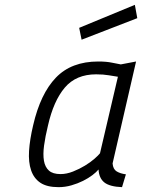

<svg xmlns="http://www.w3.org/2000/svg" viewBox="-20 -763 587 793"><path d="M537 -743 547 -688 317 -599 307 -648ZM445 -88Q447 -64 462 -55Q477 -46 500 -43L484 10Q433 8 411 -9.5Q389 -27 387 -63Q378 -52 361.5 -39.5Q345 -27 323 -16Q301 -5 275 2.5Q249 10 222 10Q174 10 147 -8Q120 -26 108.5 -59.5Q97 -93 100 -140Q103 -187 117 -246Q147 -376 211 -442.5Q275 -509 386 -509Q420 -509 443 -504Q466 -499 479 -497L542 -509ZM230 -44Q255 -44 281.5 -54.5Q308 -65 331 -79Q354 -93 370.5 -107.5Q387 -122 393 -130L467 -446Q453 -448 430 -452Q407 -456 377 -456Q294 -456 247.5 -401Q201 -346 178 -244Q167 -199 162 -162Q157 -125 161.5 -99Q166 -73 182 -58.5Q198 -44 230 -44Z"/></svg>

Font: Panefresco 250wt
Style: Italic
Weight: 300
Version: Version 1.000